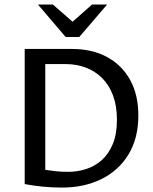

<svg xmlns="http://www.w3.org/2000/svg" viewBox="-20 -830 682 855"><path d="M256 5.3Q211.8 5.3 169.6 1.1Q127.4 -3.2 90 -10.2V-612H300.7Q390.2 -612 456.4 -576.3Q522.5 -540.6 559.3 -474.4Q596.1 -408.1 596.1 -315.5Q596.1 -214.6 552.3 -142.5Q508.5 -70.4 431.6 -32.5Q354.8 5.3 256 5.3ZM181.6 -73.7Q203 -70.5 227.7 -67.6Q252.4 -64.8 283.9 -64.8Q324.4 -64.8 363 -77Q401.6 -89.2 432.4 -116.2Q463.1 -143.3 481.9 -187.8Q500.7 -232.4 500.7 -296.9Q500.7 -358.1 483.5 -404.5Q466.2 -450.9 435.2 -482Q404.1 -513.1 362.2 -528.9Q320.2 -544.7 271 -544.7H181.6ZM215.6 -809.7 303.2 -733.2 389.7 -809.7H456.9L332.8 -665.1H272.5L149.1 -809.7Z"/></svg>

Font: Ancizar Sans Thin
Style: Regular
Weight: 100
Designer: Cesar Puertas, Viviana Monsalve, Julian Moncada, Julian Prieto, Jose Castro, Mariel Hernandez, Felipe Aragon, Sara Alarc
Version: Version 8.100